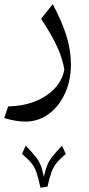

<svg xmlns="http://www.w3.org/2000/svg" viewBox="-20 -305 422 908"><path d="M204.6 577.6 171.4 583Q161.6 536.1 152.3 510Q143.1 483.9 127.7 465.3Q112.3 446.8 84 422.9L101.6 383.8Q130.9 414.1 147 434.1Q163.1 454.1 171.9 475.6Q180.7 497.1 187.5 531.2Q194.8 497.1 203.6 475.8Q212.4 454.6 228.5 434.3Q244.6 414.1 273.4 383.8L291 422.9Q263.2 446.8 247.8 465.6Q232.4 484.4 223.4 509.3Q214.4 534.2 204.6 577.6ZM315.4 -1Q315.4 75.7 287.1 137.2Q258.8 198.7 210 234.4Q161.1 270 100.1 270Q56.2 270 0 253.4L18.6 198.2Q88.9 196.8 145.5 174.6Q202.1 152.3 238.5 113.5Q274.9 74.7 284.2 23.9Q275.9 -28.3 250 -84.7Q224.1 -141.1 174.3 -216.3L229.5 -285.2Q274.9 -199.7 295.2 -132.3Q315.4 -64.9 315.4 -1Z"/></svg>

Font: Pinar-DS1-FD Regular
Style: Regular
Weight: 400
Designer: Amin Abedi
Version: Version 3.000